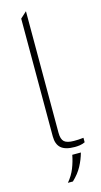

<svg xmlns="http://www.w3.org/2000/svg" viewBox="-143 -812 545 1036"><g transform="rotate(-15 129.0 -293.5)"><path d="M186 6Q133 6 109 -15Q85 -36 85 -80V-738L120 -770V-91Q120 -55 135.5 -41Q151 -27 190 -27Q201 -27 214 -27.5Q227 -28 243 -30V-5Q228 2 213.5 4Q199 6 186 6ZM99 183Q126 151 140 115.5Q154 80 161 43H209Q199 80 180 115.5Q161 151 127 183Z"/></g></svg>

Font: REM Thin
Style: Regular
Weight: 250
Designer: Octavio Pardo
Foundry: Ashler Design
Version: Version 1.005;gftools[0.9.28]